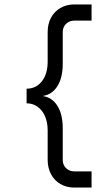

<svg xmlns="http://www.w3.org/2000/svg" viewBox="-20 -736 473 866"><path d="M195 -15V-148Q195 -184 183 -211.5Q171 -239 149.5 -254.5Q128 -270 100 -270V-336Q143 -336 169 -369.5Q195 -403 195 -458V-591Q195 -628 210 -656Q225 -684 252.5 -700Q280 -716 315 -716H393V-643H315Q293 -643 278 -628.5Q263 -614 263 -591V-448Q263 -386 239 -347.5Q215 -309 172 -303Q215 -297 239 -258.5Q263 -220 263 -158V-15Q263 8 278 22.5Q293 37 315 37H393V110H315Q280 110 252.5 94Q225 78 210 49.5Q195 21 195 -15Z"/></svg>

Font: Uncut Sans Variable
Style: Regular
Weight: 400
Designer: Kasper Nordkvist
Foundry: UNCUT.wtf
Version: Version 1.304;Glyphs 3.2 (3246)